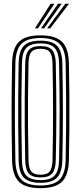

<svg xmlns="http://www.w3.org/2000/svg" viewBox="-20 -996 432 1024"><path d="M196.2 7.5Q115.5 7.5 80.9 -27Q46.2 -61.5 44.5 -139.8Q43 -215.2 42.4 -279.6Q41.8 -344 41.8 -404.2Q41.8 -464.5 42.5 -526.9Q43.2 -589.2 44.5 -660.2Q46.2 -738.8 81 -773.1Q115.8 -807.5 196.2 -807.5Q275.8 -807.5 310.6 -773.1Q345.5 -738.8 347.5 -660.2Q349.5 -567 350.1 -482.9Q350.8 -398.8 350 -315.2Q349.2 -231.8 347.5 -139.8Q345.5 -61.8 310.9 -27.1Q276.2 7.5 196.2 7.5ZM196.2 -6.8Q267.2 -6.8 297.8 -38.1Q328.2 -69.5 330 -140.2Q331.8 -231.5 332.5 -313.8Q333.2 -396 332.6 -479.9Q332 -563.8 330 -659.8Q328.2 -731.2 297.4 -762.2Q266.5 -793.2 196.2 -793.2Q123.5 -793.2 93.5 -761.6Q63.5 -730 62 -659.8Q60 -559.5 59.5 -476.9Q59 -394.2 59.6 -314Q60.2 -233.8 62 -140.2Q63.5 -70 93.5 -38.4Q123.5 -6.8 196.2 -6.8ZM196.2 -21Q133.5 -21 107.1 -48.8Q80.8 -76.5 79.5 -140.5Q77.5 -241 77 -323.5Q76.5 -406 77.1 -486.1Q77.8 -566.2 79.5 -659.5Q80.8 -723.8 107.2 -751.4Q133.8 -779 196.2 -779Q258.5 -779 284.8 -750.9Q311 -722.8 312.5 -659.2Q314 -582 314.8 -517.2Q315.5 -452.5 315.5 -392.8Q315.5 -333 314.8 -271.9Q314 -210.8 312.5 -141Q311 -78.2 285.1 -49.6Q259.2 -21 196.2 -21ZM196.2 -35.5Q250.2 -35.5 272 -60.5Q293.8 -85.5 295 -141.5Q296.5 -218 297.2 -281.6Q298 -345.2 298 -404.1Q298 -463 297.2 -524.5Q296.5 -586 295 -658.5Q293.8 -713.5 272.5 -739Q251.2 -764.5 196.2 -764.5Q142.2 -764.5 120.1 -740Q98 -715.5 97 -659.2Q95 -563.2 94.4 -481.8Q93.8 -400.2 94.4 -318.6Q95 -237 97 -141Q98 -83.5 120.6 -59.5Q143.2 -35.5 196.2 -35.5ZM196.2 -49.8Q151.8 -49.8 133.6 -70.9Q115.5 -92 114.5 -141.2Q112.5 -241.8 111.9 -324.1Q111.2 -406.5 112 -486.2Q112.8 -566 114.5 -658.8Q115.5 -708 133.5 -729.1Q151.5 -750.2 196.2 -750.2Q241.8 -750.2 259.1 -728.1Q276.5 -706 277.5 -658Q279 -579.2 279.8 -515.5Q280.5 -451.8 280.5 -393.8Q280.5 -335.8 279.8 -275.1Q279 -214.5 277.5 -142Q276.5 -93.8 259 -71.8Q241.5 -49.8 196.2 -49.8ZM196.2 -64.2Q232.8 -64.2 246 -83Q259.2 -101.8 260.2 -142.5Q261.5 -218.8 262.2 -280.9Q263 -343 263 -400.8Q263 -458.5 262.2 -520.2Q261.5 -582 260.2 -657.5Q259.2 -699.2 245.8 -717.5Q232.2 -735.8 196.2 -735.8Q161.2 -735.8 147 -718.5Q132.8 -701.2 132 -658.5Q130 -562.2 129.4 -481Q128.8 -399.8 129.4 -318.5Q130 -237.2 132 -141.8Q132.8 -100 146.6 -82.1Q160.5 -64.2 196.2 -64.2ZM166.2 -845 250.2 -976H270.2L183 -845ZM231.5 -845 328.2 -976H348L248.2 -845ZM198.8 -845 289.2 -976H309.2L215.5 -845Z"/></svg>

Font: Big Shoulders Inline Display SemiBold
Style: Regular
Weight: 600
Designer: Patric King
Foundry: XO Type Co
Version: Version 1.000